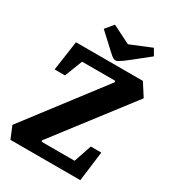

<svg xmlns="http://www.w3.org/2000/svg" viewBox="-200 -951 958 1061"><g transform="rotate(30 279.0 -420.0)"><path d="M35 0 3 -77 376 -565 372 -572H162L118 -459H52L79 -648H506L558 -567L187 -84L190 -77H400L438 -190H505L481 0ZM318 -670Q311 -670 303.5 -674Q296 -678 287.5 -685.5Q279 -693 268 -703L175 -789L217 -840L333 -782L467 -837L491 -796L392 -717Q376 -704 361.5 -693.5Q347 -683 336 -676.5Q325 -670 318 -670Z"/></g></svg>

Font: Faustina Light ExtraBold
Style: Italic
Weight: 800
Italic angle: -8°
Version: Version 1.200